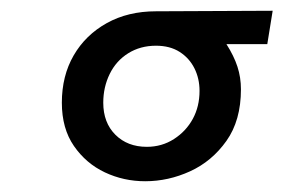

<svg xmlns="http://www.w3.org/2000/svg" viewBox="-20 -726 527 357"><path d="M250 -389Q210 -389 175 -405.5Q140 -422 117.5 -454.5Q95 -487 95 -535Q95 -585 117 -623Q139 -661 178.5 -683Q218 -705 270 -705L487 -706L477 -644H401Q415 -622 421.5 -602Q428 -582 428 -560Q428 -502 401 -464Q374 -426 333.5 -407.5Q293 -389 250 -389ZM253 -453Q281 -453 303.5 -467.5Q326 -482 338.5 -505Q351 -528 351 -557Q351 -580 341.5 -599Q332 -618 314 -629.5Q296 -641 270 -641Q241 -641 218.5 -627Q196 -613 184 -588.5Q172 -564 172 -535Q172 -498 194.5 -475.5Q217 -453 253 -453Z"/></svg>

Font: MuseoModerno Medium
Style: Italic
Weight: 500
Italic angle: -9°
Designer: Pablo Cosgaya, Héctor Gatti, Marcela Romero, and the Authors of The MuseoModerno Project.
Foundry: Omnibus-Type Team
Version: Version 1.003